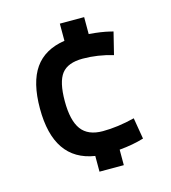

<svg xmlns="http://www.w3.org/2000/svg" viewBox="-96 -628 693 778"><g transform="rotate(-15 250.0 -238.5)"><path d="M59 -237Q59 -347 100 -405.5Q141 -464 226 -477V-549H328V-478Q380 -474 416 -465L428 -462L405 -369Q341 -388 278.5 -388Q216 -388 190 -354.5Q164 -321 164 -240Q164 -159 192 -121Q220 -83 282 -83Q344 -83 416 -101L431 -12Q385 2 328 7V72H226V6Q59 -20 59 -237Z"/></g></svg>

Font: Lekton
Style: Bold
Weight: 700
Designer: Paolo Mazzetti, Luciano Perondi, Raffaele Flato, Elena Papassissa, Emilio Macchia, Michela Povoleri, Tobias Seemiller, R
Version: Version 34.000